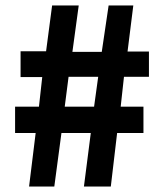

<svg xmlns="http://www.w3.org/2000/svg" viewBox="-20 -670 593 700"><path d="M204 -185H311L286 10H384L407 -185H503V-281H420L432 -390H523V-482H445L466 -650H376L351 -481H244L267 -650H170L148 -483H55V-389H134L122 -281H35V-185H110L86 10H178ZM338 -390 323 -281H216L230 -390Z"/></svg>

Font: Falling Sky
Style: SeBd
Weight: 600
Designer: Paul D. Hunt
Foundry: Adobe Systems Incorporated
Version: Version 1.02